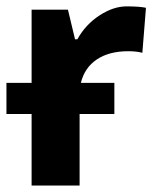

<svg xmlns="http://www.w3.org/2000/svg" viewBox="-20 -576 494 596"><path d="M433.1 -551.8 421.9 -412.1Q403.8 -417 377.9 -417Q318.8 -417 280.8 -391.6Q242.7 -366.2 231 -318.8H335V-222.2H227.1V0H78.1V-222.2H0V-318.8H78.1V-545.9H190.9L212.9 -454.1H220.2Q245.6 -500 288.8 -528.1Q332 -556.2 372.6 -556.2Q413.1 -556.2 433.1 -551.8Z"/></svg>

Font: NotoSans-Bold
Style: Bold
Weight: 700
Designer: Monotype Design team
Foundry: Monotype Imaging Inc.
Version: Version 1.04